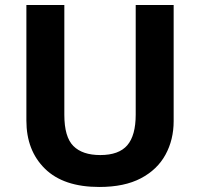

<svg xmlns="http://www.w3.org/2000/svg" viewBox="-20 -734 796 764"><path d="M671 -252Q671 -178 638.5 -118.5Q606 -59 540.5 -24.5Q475 10 375 10Q233 10 159 -62.5Q85 -135 85 -254V-714H236V-277Q236 -189 272 -153Q308 -117 379 -117Q453 -117 486.5 -156Q520 -195 520 -278V-714H671Z"/></svg>

Font: Noto Sans Sundanese
Style: Regular
Weight: 400
Designer: Monotype Design Team (Regular), Sérgio L. Martins (other weights)
Foundry: Monotype Imaging Inc.
Version: Version 2.003